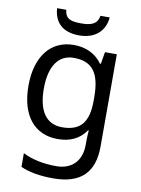

<svg xmlns="http://www.w3.org/2000/svg" viewBox="-104 -809 822 1118"><g transform="rotate(10 307.5 -250.0)"><path d="M452 -740H397C390 -688 348 -677 296 -677C235 -677 201 -685 195 -740H141C146 -658 195 -606 294 -606C390 -606 445 -660 452 -740ZM275 -546C137 -546 55 -438 55 -267C55 -92 137 10 276 10C349 10 405 -16 442 -71H446C445 -59 443 -21 443 -5V16C443 110 387 167 295 167C218 167 148 152 97 125V206C148 229 212 240 290 240C454 240 530 162 530 9V-536H460L448 -465H443C403 -520 345 -546 275 -546ZM287 -472C395 -472 444 -413 444 -267V-246C444 -117 397 -62 289 -62C195 -62 146 -134 146 -266C146 -398 197 -472 287 -472Z"/></g></svg>

Font: Noto Sans Miao
Style: Regular
Weight: 400
Designer: Monotype Design Team
Foundry: Monotype Imaging Inc.
Version: Version 2.003